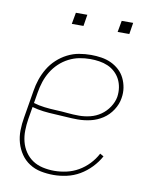

<svg xmlns="http://www.w3.org/2000/svg" viewBox="-80 -756 661 825"><g transform="rotate(10 250.0 -343.5)"><path d="M210 8Q181 8 154 2.5Q127 -3 104.5 -17.5Q82 -32 67 -54Q52 -76 44.5 -102Q37 -128 37.5 -156.5Q38 -185 43 -213L63 -333Q67 -359 75.5 -384Q84 -409 98 -432.5Q112 -456 132.5 -475Q153 -494 177.5 -506.5Q202 -519 228 -523.5Q254 -528 280 -528Q303 -528 325.5 -524.5Q348 -521 367.5 -512Q387 -503 403 -488.5Q419 -474 428.5 -454.5Q438 -435 441.5 -413Q445 -391 441 -368Q437 -341 420.5 -315.5Q404 -290 379.5 -274Q355 -258 327 -251.5Q299 -245 271 -245Q246 -245 220.5 -247Q195 -249 170 -250Q145 -251 120 -254Q95 -257 71 -264L62 -210Q58 -185 57.5 -159.5Q57 -134 63 -110.5Q69 -87 82.5 -67Q96 -47 115.5 -34Q135 -21 159.5 -15.5Q184 -10 210 -10Q236 -10 263 -16Q290 -22 314.5 -36Q339 -50 359 -71Q379 -92 392 -117L408 -108Q394 -82 372 -59Q350 -36 323.5 -20.5Q297 -5 267.5 1.5Q238 8 210 8ZM274 -262Q298 -262 322.5 -268Q347 -274 368 -288.5Q389 -303 403.5 -325Q418 -347 422 -370Q425 -391 422 -410.5Q419 -430 410.5 -446.5Q402 -463 388 -476Q374 -489 356.5 -496.5Q339 -504 319.5 -507Q300 -510 280 -510Q256 -510 232.5 -505.5Q209 -501 186.5 -489.5Q164 -478 145.5 -460.5Q127 -443 114 -421.5Q101 -400 93.5 -377Q86 -354 82 -330L74 -282Q97 -275 122 -272Q147 -269 172.5 -268Q198 -267 223 -264.5Q248 -262 274 -262ZM375 -645 384 -695H434L426 -645ZM175 -645 184 -695H234L226 -645Z"/></g></svg>

Font: Iosevka SS04 Thin
Style: Italic
Weight: 100
Italic angle: -9°
Monospace: yes
Designer: Belleve Invis
Foundry: Belleve Invis
Version: Version 19.0.0; ttfautohint (v1.8.4)